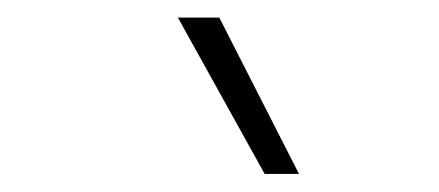

<svg xmlns="http://www.w3.org/2000/svg" viewBox="-20 -828 498 218"><path d="M280.5 -630.5 182 -808H229L319.5 -630.5Z"/></svg>

Font: Encode Sans Semi Condensed ExtraLight
Style: Regular
Weight: 200
Width: 4
Designer: Multiple Designers
Foundry: Impallari Type
Version: Version 3.000; ttfautohint (v1.8.3) -l 8 -r 50 -G 200 -x 14 